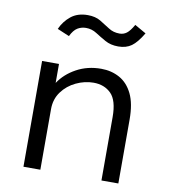

<svg xmlns="http://www.w3.org/2000/svg" viewBox="-78 -750 719 817"><g transform="rotate(10 281.5 -341.5)"><path d="M78 0V-457H151V-375Q178 -416 225.5 -442Q273 -468 332 -468Q376 -468 411.5 -448.5Q447 -429 467.5 -387Q488 -345 488 -276V0H415V-274Q415 -346 386 -375Q357 -404 310 -404Q272 -404 235 -386.5Q198 -369 174.5 -337Q151 -305 151 -262V0ZM442 -677 491 -649Q466 -607 443 -590.5Q420 -574 386 -574Q353 -574 329 -587.5Q305 -601 284 -614.5Q263 -628 238 -628Q218 -628 201.5 -618Q185 -608 172 -581L120 -603Q135 -637 163.5 -660Q192 -683 236 -683Q269 -683 291.5 -669.5Q314 -656 334.5 -642.5Q355 -629 382 -629Q399 -629 412.5 -639Q426 -649 442 -677Z"/></g></svg>

Font: Inconsolata SemiExpanded
Style: Regular
Weight: 400
Width: 6
Monospace: yes
Designer: Raph Levien, Cyreal, Brenton Simpson
Foundry: Raph Levien, Cyreal, Google
Version: Version 3.100; ttfautohint (v1.8.4.7-5d5b)